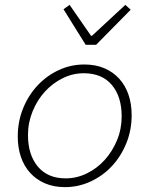

<svg xmlns="http://www.w3.org/2000/svg" viewBox="-20 -757 640 789"><path d="M247 12Q201 12 165 -3.5Q129 -19 104 -46.5Q79 -74 66 -112Q53 -150 53 -196Q53 -258 75 -312Q97 -366 134.5 -406Q172 -446 221.5 -469Q271 -492 327 -492Q373 -492 409 -476.5Q445 -461 470 -433.5Q495 -406 508 -368Q521 -330 521 -284Q521 -222 499 -168Q477 -114 439.5 -74Q402 -34 352 -11Q302 12 247 12ZM250 -24Q295 -24 337 -44.5Q379 -65 410.5 -100Q442 -135 461 -181Q480 -227 480 -279Q480 -360 439.5 -408Q399 -456 324 -456Q279 -456 237.5 -435.5Q196 -415 164.5 -380.5Q133 -346 114 -299.5Q95 -253 95 -202Q95 -121 135.5 -72.5Q176 -24 250 -24ZM332 -573 241 -719 266 -737 354 -610H358L495 -737L517 -717L375 -573Z"/></svg>

Font: Source Code Pro Light
Style: Italic
Weight: 300
Italic angle: -11°
Monospace: yes
Designer: Paul D. Hunt, Teo Tuominen
Foundry: Adobe Systems Incorporated
Version: Version 1.050;PS 1.000;hotconv 16.6.51;makeotf.lib2.5.65220